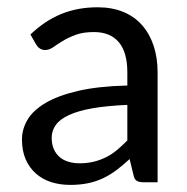

<svg xmlns="http://www.w3.org/2000/svg" viewBox="-20 -506 519 533"><path d="M41 0ZM379.4 0Q366.7 0 359.9 -3.9Q353 -7.8 350.6 -20L339.8 -64.5Q321.3 -47.4 303.5 -33.9Q285.6 -20.5 266.1 -11.2Q246.6 -2 224.1 2.7Q201.7 7.3 174.8 7.3Q147 7.3 122.8 -0.2Q98.6 -7.8 80.3 -23.7Q62 -39.6 51.5 -63.2Q41 -86.9 41 -119.1Q41 -147.5 56.4 -173.6Q71.8 -199.7 106.4 -220.2Q141.1 -240.7 196.8 -253.7Q252.4 -266.6 333.5 -268.6V-305.2Q333.5 -360.8 309.8 -388.9Q286.1 -417 240.7 -417Q210.4 -417 189.7 -409.2Q168.9 -401.4 153.8 -392.1Q138.7 -382.8 127.7 -375Q116.7 -367.2 105.5 -367.2Q96.7 -367.2 90.3 -371.6Q84 -376 80.1 -382.8L64.5 -410.2Q104 -448.2 149.7 -467Q195.3 -485.8 251 -485.8Q291 -485.8 322.3 -472.9Q353.5 -460 374.5 -436Q395.5 -412.1 406.5 -378.9Q417.5 -345.7 417.5 -305.2V0ZM200.7 -52.7Q222.2 -52.7 240.2 -57.1Q258.3 -61.5 274.4 -69.6Q290.5 -77.6 304.9 -89.6Q319.3 -101.6 333.5 -116.2V-214.8Q276.4 -212.4 236.3 -205.3Q196.3 -198.2 171.1 -186.5Q146 -174.8 134.8 -158.9Q123.5 -143.1 123.5 -123.5Q123.5 -105 129.6 -91.6Q135.7 -78.1 146 -69.6Q156.2 -61 170.4 -56.9Q184.6 -52.7 200.7 -52.7Z"/></svg>

Font: Carlito
Style: Regular
Weight: 400
Designer: Lukasz Dziedzic
Foundry: tyPoland Lukasz Dziedzic
Version: Version 1.104